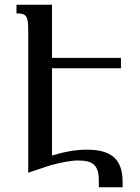

<svg xmlns="http://www.w3.org/2000/svg" viewBox="-20 -734 596 816"><path d="M312 -52C376 -52 400 -31 400 34V62H501V38C501 -60 450 -98 348 -98C306 -98 257 -90 201 -73V-444H494V-488H201V-714H50V-677C93 -677 100 -666 100 -603V0L196 -32C241 -44 283 -52 312 -52Z"/></svg>

Font: Noto Serif Armenian
Style: Regular
Weight: 400
Designer: Monotype Design Team
Foundry: Monotype Imaging Inc.
Version: Version 1.901